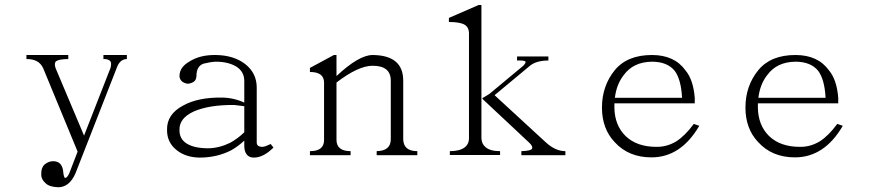

<svg xmlns="http://www.w3.org/2000/svg" viewBox="-20 -708 3556 784"><path d="M218.8 56.6Q181.6 55.7 166 40Q148.4 24.4 148.4 5.9Q147.5 -24.4 163.1 -37.1Q178.7 -49.8 197.3 -49.8Q230.5 -49.8 237.3 -13.7Q240.2 18.6 246.1 18.6Q253.9 18.6 262.7 0L296.9 -88.9L156.2 -429.7Q138.7 -467.8 87.9 -466.8V-483.4H258.8V-466.8Q221.7 -466.8 209 -458Q200.2 -450.2 207 -429.7L323.2 -154.3L431.6 -431.6Q436.5 -452.1 429.7 -459Q420.9 -467.8 402.3 -466.8V-483.4H498V-466.8Q469.7 -466.8 457 -431.6L288.1 0Q263.7 55.7 218.8 56.6Z M1051.8 -108.4Q1061.5 -108.4 1085 -120.1L1096.7 -105.5Q1055.7 -64.5 1016.6 -64.5Q998 -64.5 988.3 -76.2Q977.5 -88.9 977.5 -112.3V-133.8Q952.1 -110.4 924.8 -94.7Q866.2 -64.5 794.9 -64.5Q740.2 -65.4 704.1 -92.8Q661.1 -125 662.1 -178.7Q661.1 -241.2 726.6 -276.4Q787.1 -310.5 883.8 -309.6Q932.6 -309.6 977.5 -289.1V-377Q977.5 -416 944.3 -436.5Q911.1 -456.1 861.3 -456.1Q838.9 -455.1 811.5 -448.2Q782.2 -438.5 782.2 -397.5Q781.2 -379.9 769.5 -373Q756.8 -366.2 745.1 -366.2Q733.4 -368.2 723.6 -375Q712.9 -384.8 712.9 -397.5Q712.9 -433.6 753.9 -457Q796.9 -484.4 861.3 -483.4Q934.6 -482.4 981.4 -446.3Q1028.3 -409.2 1028.3 -350.6V-126Q1028.3 -108.4 1051.8 -108.4ZM771.5 -252.9Q711.9 -225.6 712.9 -178.7Q711.9 -140.6 742.2 -122.1Q772.5 -102.5 831.1 -102.5Q876 -103.5 919.9 -125Q953.1 -143.6 977.5 -168V-274.4L936.5 -279.3Q834 -280.3 771.5 -252.9Z M1684.1 -90.8V-74.2H1518.1V-90.8Q1575.7 -91.8 1575.7 -139.6V-378.9Q1575.7 -439.5 1501.5 -439.5Q1442.9 -439.5 1354 -371.1V-135.7Q1355 -90.8 1411.6 -90.8V-74.2H1245.6V-90.8Q1303.2 -90.8 1303.2 -135.7V-372.1Q1302.2 -414.1 1245.6 -414.1V-430.7L1343.3 -483.4H1354V-397.5Q1445.8 -483.4 1501.5 -483.4Q1626.5 -482.4 1626.5 -378.9V-139.6Q1627.4 -90.8 1684.1 -90.8Z M1962.4 -107.4Q1981 -90.8 2022 -90.8V-75.2H1816.9V-90.8Q1856 -90.8 1876.5 -105.5Q1895 -119.1 1895 -143.6V-574.2Q1894 -596.7 1878.4 -606.4Q1859.9 -618.2 1813 -618.2V-634.8L1934.1 -687.5H1945.8V-143.6Q1946.8 -120.1 1962.4 -107.4ZM2208.5 -127Q2247.6 -90.8 2288.6 -90.8V-74.2H2108.9V-90.8Q2148.9 -91.8 2152.8 -101.6Q2156.7 -111.3 2139.2 -127L1952.6 -301.8V-302.7L1948.7 -306.6L1978 -324.2L2116.7 -439.5Q2129.4 -453.1 2125.5 -457Q2120.6 -461.9 2091.3 -460.9V-477.5H2219.2V-460.9Q2170.4 -460.9 2144 -439.5L1999.5 -319.3Z M2489.7 -127.9Q2438 -182.6 2438 -268.6Q2438 -357.4 2490.7 -421.9Q2541.5 -483.4 2642.1 -483.4Q2733.9 -483.4 2778.8 -420.9Q2811 -382.8 2816.9 -308.6V-286.1H2488.8V-268.6Q2489.7 -196.3 2534.7 -152.3Q2580.6 -108.4 2659.7 -108.4Q2702.6 -107.4 2741.7 -130.9Q2777.8 -154.3 2813 -202.1L2835.4 -194.3Q2760.3 -65.4 2640.1 -65.4Q2546.4 -65.4 2489.7 -127.9ZM2526.9 -401.4Q2497.6 -364.3 2490.7 -308.6H2765.1Q2761.2 -383.8 2734.9 -418.9Q2704.6 -456.1 2642.1 -456.1Q2565.9 -455.1 2526.9 -401.4Z M3075.7 -127.9Q3023.9 -182.6 3023.9 -268.6Q3023.9 -357.4 3076.7 -421.9Q3127.4 -483.4 3228 -483.4Q3319.8 -483.4 3364.7 -420.9Q3397 -382.8 3402.8 -308.6V-286.1H3074.7V-268.6Q3075.7 -196.3 3120.6 -152.3Q3166.5 -108.4 3245.6 -108.4Q3288.6 -107.4 3327.6 -130.9Q3363.8 -154.3 3398.9 -202.1L3421.4 -194.3Q3346.2 -65.4 3226.1 -65.4Q3132.3 -65.4 3075.7 -127.9ZM3112.8 -401.4Q3083.5 -364.3 3076.7 -308.6H3351.1Q3347.2 -383.8 3320.8 -418.9Q3290.5 -456.1 3228 -456.1Q3151.9 -455.1 3112.8 -401.4Z"/></svg>

Font: BabelStone Tangut Wenhai
Style: Regular
Weight: 400
Designer: Andrew West
Foundry: BabelStone
Version: Version 1.002 May 21, 2016